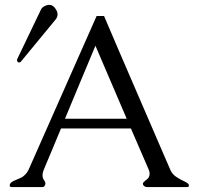

<svg xmlns="http://www.w3.org/2000/svg" viewBox="-20 -762 812 782"><path d="M496.1 -278.3 368.7 -575.7Q337.4 -501 306.4 -426.8Q275.4 -352.5 244.6 -278.3ZM742.7 0H577.6Q573.2 0 568.6 -3.2Q564 -6.3 563 -9Q562 -11.7 562 -14.6Q562 -17.6 567.1 -22.2Q572.3 -26.9 578.6 -31.7Q585 -36.6 587.2 -42.7Q589.4 -48.8 589.4 -55.7Q589.4 -63 585.4 -71.8L513.2 -238.8H228.5Q210.9 -196.8 193.6 -155Q176.3 -113.3 165.3 -87.6Q154.3 -62 153.8 -56.4Q153.3 -50.8 153.3 -46.6Q153.3 -42.5 154.8 -37.1Q156.2 -31.7 159.7 -27.6Q163.1 -23.4 164.1 -19.3Q165 -15.1 165 -13.7Q165 -12.2 164.1 -10.3Q160.6 0 153.3 0H27.3Q17.6 0 20 -10.3Q22 -19 36.6 -25.4Q51.3 -31.7 70.3 -40.5Q88.9 -53.7 96.7 -71.3L373.5 -696.8H403.8Q428.2 -639.2 464.1 -555.7Q500 -472.2 538.3 -383.8Q576.7 -295.4 612.5 -211.9Q648.4 -128.4 673.3 -71.3Q680.7 -53.2 697 -42.2Q713.4 -31.2 724.4 -26.4Q735.4 -21.5 741.2 -17.6Q747.1 -13.7 748.3 -11Q749.5 -8.3 749.5 -6.6Q749.5 -4.9 748.3 -2.4Q747.1 0 742.7 0ZM64.9 -510.7Q63.5 -509.3 62.5 -508.8Q54.7 -504.9 50.8 -511.7Q48.8 -515.1 49.3 -519.5L145.5 -720.2Q149.9 -731 159.2 -735.8Q170.9 -742.2 180.2 -742.2Q197.3 -742.2 208.5 -722.7Q214.4 -712.4 214.4 -703.1Q214.4 -691.9 206.1 -682.1Z"/></svg>

Font: Caudex
Style: Regular
Weight: 400
Version: Version 1.04